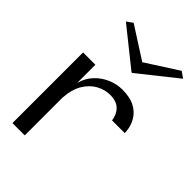

<svg xmlns="http://www.w3.org/2000/svg" viewBox="-233 -872 961 961"><g transform="rotate(45 247.5 -392.0)"><path d="M48 0V-500H135V-372Q147 -415 175 -445Q203 -475 241 -491.5Q279 -508 319 -508Q373 -508 407 -490Q441 -472 459 -441.5Q477 -411 480 -376Q480 -372 480.5 -369Q481 -366 481 -362H391Q386 -400 362.5 -423Q339 -446 294 -446Q257 -446 222 -427Q187 -408 163 -368.5Q139 -329 135 -266V0ZM122 -784 292 -675 462 -784 495 -761 294 -601H290L90 -761Z"/></g></svg>

Font: Panamera Medium
Style: Regular
Weight: 500
Designer: Bastien Sozeau
Foundry: NBR — Bastien Sozeau
Version: Version 3.002; ttfautohint (v1.8.4.7-5d5b);gftools[0.9.33]